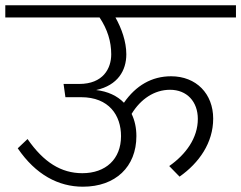

<svg xmlns="http://www.w3.org/2000/svg" viewBox="-36 -705 911 725"><path d="M400 -639H855V-685H-16V-639H340C370 -594 384 -548 384 -500C384 -446 353 -388 263 -388H204L211 -338H270C376 -338 421 -269 421 -191C421 -104 363 -51 275 -51C195 -51 129 -92 68 -180L31 -145C99 -45 185 0 277 0C400 0 479 -75 479 -191C479 -222 473 -250 461 -275C495 -331 547 -366 606 -366C670 -366 711 -321 711 -256C711 -184 666 -122 603 -78L642 -38C716 -90 769 -166 769 -257C769 -351 705 -417 610 -417C537 -417 477 -382 432 -317C407 -343 371 -360 327 -365C409 -383 441 -439 441 -500C441 -548 423 -598 400 -639Z"/></svg>

Font: FiraGO Light
Style: Regular
Weight: 300
Designer: bBox Type
Foundry: bBox Type GmbH
Version: Version 1.001;PS 001.001;hotconv 1.0.88;makeotf.lib2.5.64775